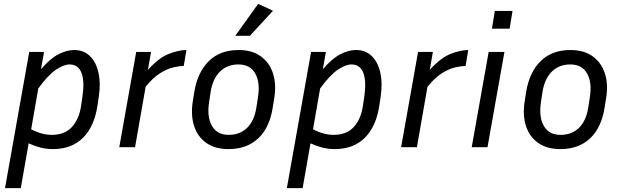

<svg xmlns="http://www.w3.org/2000/svg" viewBox="-20 -765 3231 998"><path d="M255 10Q221 10 190 2Q159 -6 129 -20L88 213H6L132 -495H209L193 -405Q241 -461 284 -483Q327 -505 365 -505Q415 -505 447 -474Q479 -443 491.5 -389Q504 -335 494 -266L487 -218Q471 -109 412 -49.5Q353 10 255 10ZM342 -430Q311 -430 270 -402Q229 -374 179 -305L142 -93Q197 -64 249 -64Q317 -64 354.5 -105.5Q392 -147 402 -218L409 -266Q420 -345 403 -387.5Q386 -430 342 -430Z M935 -422Q912 -422 880 -414.5Q848 -407 811.5 -384Q775 -361 737 -314L682 0H600L688 -495H765L749 -402Q806 -465 857.5 -485Q909 -505 949 -505Z M1406 -258 1398 -208Q1382 -102 1322.5 -46Q1263 10 1168 10Q1098 10 1052.5 -22Q1007 -54 989 -110Q971 -166 982 -237L990 -288Q1007 -390 1065.5 -447.5Q1124 -505 1220 -505Q1291 -505 1336 -472Q1381 -439 1399 -383.5Q1417 -328 1406 -258ZM1321 -260Q1333 -335 1307 -382.5Q1281 -430 1219 -430Q1161 -430 1123.5 -393Q1086 -356 1075 -288L1067 -235Q1055 -158 1081.5 -111Q1108 -64 1169 -64Q1227 -64 1264.5 -100.5Q1302 -137 1313 -208ZM1279 -579H1203L1322 -745L1399 -709Z M1720 10Q1686 10 1655 2Q1624 -6 1594 -20L1553 213H1471L1597 -495H1674L1658 -405Q1706 -461 1749 -483Q1792 -505 1830 -505Q1880 -505 1912 -474Q1944 -443 1956.5 -389Q1969 -335 1959 -266L1952 -218Q1936 -109 1877 -49.5Q1818 10 1720 10ZM1807 -430Q1776 -430 1735 -402Q1694 -374 1644 -305L1607 -93Q1662 -64 1714 -64Q1782 -64 1819.5 -105.5Q1857 -147 1867 -218L1874 -266Q1885 -345 1868 -387.5Q1851 -430 1807 -430Z M2400 -422Q2377 -422 2345 -414.5Q2313 -407 2276.5 -384Q2240 -361 2202 -314L2147 0H2065L2153 -495H2230L2214 -402Q2271 -465 2322.5 -485Q2374 -505 2414 -505Z M2629 -616H2537L2552 -708H2644ZM2514 0H2432L2520 -495H2602Z M3131 -258 3123 -208Q3107 -102 3047.5 -46Q2988 10 2893 10Q2823 10 2777.5 -22Q2732 -54 2714 -110Q2696 -166 2707 -237L2715 -288Q2732 -390 2790.5 -447.5Q2849 -505 2945 -505Q3016 -505 3061 -472Q3106 -439 3124 -383.5Q3142 -328 3131 -258ZM3046 -260Q3058 -335 3032 -382.5Q3006 -430 2944 -430Q2886 -430 2848.5 -393Q2811 -356 2800 -288L2792 -235Q2780 -158 2806.5 -111Q2833 -64 2894 -64Q2952 -64 2989.5 -100.5Q3027 -137 3038 -208Z"/></svg>

Font: Inria Sans
Style: Italic
Weight: 400
Italic angle: -10°
Designer: Black Foundry Team
Foundry: Black Foundry
Version: Version 1.2; ttfautohint (v1.8.3)